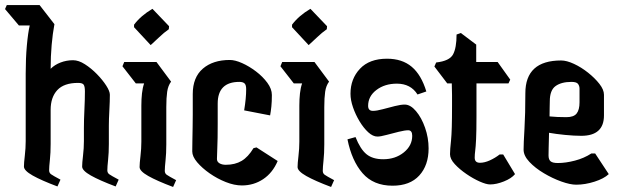

<svg xmlns="http://www.w3.org/2000/svg" viewBox="-46 -740 2455 762"><path d="M182 0Q118 -24 83.5 -43.5Q49 -63 49 -79Q49 -93 52.5 -122.5Q56 -152 56 -180V-448Q56 -508 60.5 -558.5Q65 -609 72 -639H29L-26 -704L-19 -720H111L170 -644Q163 -607 159 -561.5Q155 -516 155 -467Q171 -483 194.5 -492Q218 -501 244 -501Q266 -501 291 -485Q316 -469 338.5 -446Q361 -423 375.5 -400.5Q390 -378 390 -364Q390 -339 388 -302Q386 -265 386 -242V-169Q386 -133 383 -105.5Q380 -78 380 -64Q380 -54 387.5 -48.5Q395 -43 425 -27L413 0Q349 -24 314.5 -43.5Q280 -63 280 -79Q280 -93 283.5 -122.5Q287 -152 287 -180V-232Q287 -264 289 -305Q291 -346 291 -377Q291 -397 286 -404Q281 -411 264 -411Q208 -411 181.5 -382.5Q155 -354 155 -304V-169Q155 -133 152 -105.5Q149 -78 149 -64Q149 -54 156.5 -48.5Q164 -43 194 -27Z M552 -561 486 -632V-642Q513 -678 559 -705L625 -636L624 -624Q604 -610 586.5 -593Q569 -576 552 -561ZM641 2Q577 -22 542.5 -41.5Q508 -61 508 -77Q508 -91 511.5 -120.5Q515 -150 515 -178V-321Q515 -347 517.5 -369.5Q520 -392 526 -409H493L440 -477L447 -494H575L633 -416Q621 -400 617.5 -376Q614 -352 614 -315V-167Q614 -131 611 -103.5Q608 -76 608 -62Q608 -52 615.5 -46.5Q623 -41 653 -25Z M972 -155 1056 -101Q1036 -54 998.5 -29Q961 -4 914 -4Q884 -4 850 -17.5Q816 -31 786 -52Q756 -73 736.5 -96Q717 -119 717 -139Q717 -152 717.5 -179Q718 -206 718.5 -235.5Q719 -265 719 -285V-367Q719 -433 759 -467.5Q799 -502 866 -502Q887 -502 915 -489.5Q943 -477 970 -456.5Q997 -436 1015 -411.5Q1033 -387 1033 -363Q1033 -337 1031 -317.5Q1029 -298 1026 -282L923 -302Q931 -350 931 -386Q931 -403 924.5 -409Q918 -415 904 -415Q818 -415 818 -329V-249Q818 -185 816.5 -155.5Q815 -126 815 -109Q815 -98 825 -92Q835 -86 850 -86Q887 -86 913 -101.5Q939 -117 960 -152Z M1179 -561 1113 -632V-642Q1140 -678 1186 -705L1252 -636L1251 -624Q1231 -610 1213.5 -593Q1196 -576 1179 -561ZM1268 2Q1204 -22 1169.5 -41.5Q1135 -61 1135 -77Q1135 -91 1138.5 -120.5Q1142 -150 1142 -178V-321Q1142 -347 1144.5 -369.5Q1147 -392 1153 -409H1120L1067 -477L1074 -494H1202L1260 -416Q1248 -400 1244.5 -376Q1241 -352 1241 -315V-167Q1241 -131 1238 -103.5Q1235 -76 1235 -62Q1235 -52 1242.5 -46.5Q1250 -41 1280 -25Z M1512 -3Q1436 -3 1393 -52.5Q1350 -102 1333 -187L1365 -196Q1384 -148 1408.5 -128Q1433 -108 1475 -108Q1523 -108 1556.5 -135Q1590 -162 1590 -201Q1590 -223 1574 -223Q1561 -223 1536.5 -217Q1512 -211 1488 -204.5Q1464 -198 1452 -198Q1434 -198 1415.5 -215Q1397 -232 1381 -258.5Q1365 -285 1355 -314Q1345 -343 1345 -368Q1345 -427 1382.5 -467Q1420 -507 1490 -507Q1550 -507 1588 -475Q1626 -443 1646 -377L1611 -365Q1584 -408 1529 -408Q1481 -408 1448 -383Q1415 -358 1415 -320Q1415 -300 1434 -300Q1449 -300 1473 -306.5Q1497 -313 1521 -319Q1545 -325 1560 -325Q1583 -325 1605 -299Q1627 -273 1641 -233Q1655 -193 1655 -151Q1655 -84 1618 -43.5Q1581 -3 1512 -3Z M1899 -8Q1884 -8 1858 -19.5Q1832 -31 1805 -49.5Q1778 -68 1759 -88.5Q1740 -109 1740 -128Q1740 -139 1741 -151Q1742 -163 1744 -182.5Q1746 -202 1747 -235Q1748 -268 1748 -321Q1748 -341 1748 -363Q1748 -385 1747 -409H1729L1678 -476L1685 -492Q1738 -498 1752 -524Q1766 -550 1766 -603L1783 -609L1844 -563Q1844 -545 1844 -528Q1844 -511 1844 -494H1929L1979 -424L1972 -409H1845Q1845 -373 1845 -340Q1845 -307 1845 -277Q1845 -219 1843.5 -188Q1842 -157 1840 -142Q1838 -127 1838 -114Q1838 -94 1859 -94Q1877 -94 1898 -103.5Q1919 -113 1937 -127H1951L1998 -49Q1984 -32 1954 -20Q1924 -8 1899 -8Z M2241 -7Q2217 -7 2182 -19.5Q2147 -32 2112.5 -52.5Q2078 -73 2055 -97.5Q2032 -122 2032 -146Q2032 -170 2035.5 -229Q2039 -288 2039 -370Q2039 -500 2181 -500Q2203 -500 2232 -486.5Q2261 -473 2288 -451.5Q2315 -430 2333 -407Q2351 -384 2351 -364V-282Q2351 -201 2261 -201Q2233 -201 2197 -204.5Q2161 -208 2133 -213Q2132 -180 2131.5 -153.5Q2131 -127 2131 -123Q2131 -107 2139 -100Q2147 -93 2168 -93Q2199 -93 2235.5 -102.5Q2272 -112 2301 -131H2316L2370 -49Q2351 -31 2313.5 -19Q2276 -7 2241 -7ZM2136 -338Q2136 -330 2135.5 -314Q2135 -298 2135 -278Q2164 -275 2202 -275Q2231 -275 2242.5 -289.5Q2254 -304 2254 -334V-388Q2254 -399 2248 -407Q2242 -415 2222 -415Q2182 -415 2159 -398.5Q2136 -382 2136 -338Z"/></svg>

Font: Jaini
Style: Regular
Weight: 400
Designer: Maithili Shingre, Girish Dalvi (Devanagari), Taresh Vohra (Latin)
Foundry: Ek Type
Version: Version 2.000; ttfautohint (v1.8.4.7-5d5b)